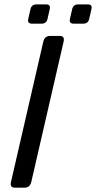

<svg xmlns="http://www.w3.org/2000/svg" viewBox="-20 -866 443 886"><path d="M48.8 0Q24.4 0 30.8 -26.9L179.7 -673.3Q186 -700.2 210.4 -700.2H255.4Q279.8 -700.2 273.4 -673.3L124.5 -26.9Q118.2 0 93.8 0ZM127.4 -756.8Q105.5 -756.8 110.4 -778.8L120.6 -823.7Q126 -845.7 147.9 -845.7H192.9Q214.8 -845.7 209.5 -823.7L199.2 -778.8Q194.3 -756.8 172.4 -756.8ZM319.8 -756.8Q297.9 -756.8 302.7 -778.8L313 -823.7Q318.4 -845.7 340.3 -845.7H385.3Q407.2 -845.7 401.9 -823.7L391.6 -778.8Q386.7 -756.8 364.7 -756.8Z"/></svg>

Font: Istok
Style: Italic
Weight: 500
Italic angle: -13°
Designer: Andrey V. Panov
Foundry: Andrey V. Panov
Version: Version 1.0.3